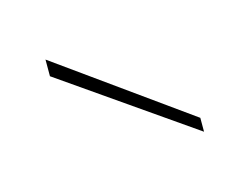

<svg xmlns="http://www.w3.org/2000/svg" viewBox="-40 -796 347 267"><g transform="rotate(-15 133.5 -663.0)"><path d="M40 -716V-740L227 -606V-586Z"/></g></svg>

Font: Poppins Variable
Style: Regular
Weight: 100
Designer: Jonny Pinhorn
Foundry: Indian Type Foundry
Version: Version 6.000